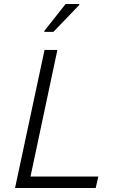

<svg xmlns="http://www.w3.org/2000/svg" viewBox="-20 -937 581 957"><path d="M55 0 202 -688H266L132 -57H470L457 0ZM201 -778V-783L307 -917H375V-912L246 -778Z"/></svg>

Font: Saira Light
Style: Italic
Weight: 300
Italic angle: -12°
Designer: Hector Gatti with collaboration of the Omnibus-Type team
Foundry: Omnibus-Type
Version: Version 1.100; ttfautohint (v1.8.3)